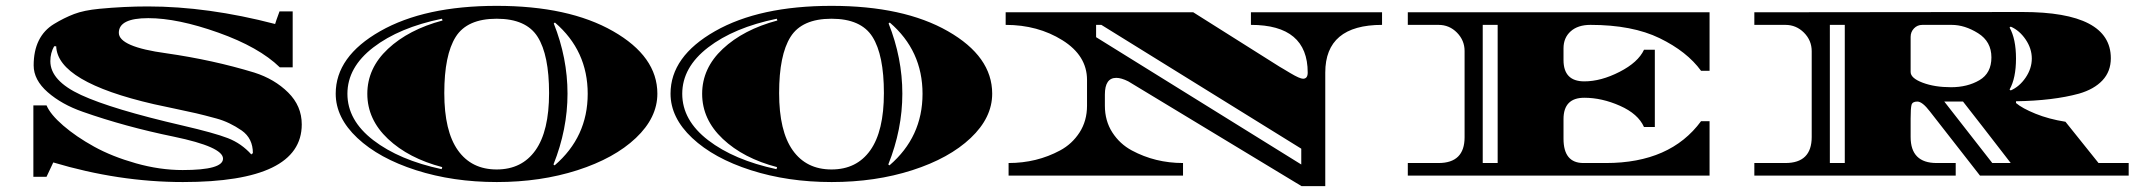

<svg xmlns="http://www.w3.org/2000/svg" viewBox="-20 -600 7306 656"><path d="M320 -570Q404 -578 485 -578Q690 -578 920 -518Q921 -523 935 -561H980V-370H936Q865 -439 726 -488.5Q587 -538 486.5 -538Q386 -538 386 -488Q386 -440 548 -418Q708 -395 849 -352Q918 -330 964.5 -284Q1011 -238 1011 -175Q1011 22 605 22Q386 22 162 -45L139 4H94V-240H139Q152 -209 196 -171Q240 -133 301.5 -99Q363 -65 444.5 -42Q526 -19 604 -19Q742 -19 742 -58Q742 -98 574 -133Q408 -167 263 -218Q191 -243 143 -285Q95 -327 95 -376.5Q95 -426 112.5 -461.5Q130 -497 164.5 -518Q199 -539 233 -552Q267 -565 320 -570ZM152 -391Q152 -324 257 -275.5Q362 -227 604 -171Q712 -146 758.5 -128Q805 -110 839 -72Q839 -74 841.5 -75Q844 -76 844 -77Q844 -127 806 -154Q764 -183 720 -195Q676 -207 650 -213Q624 -219 578.5 -228.5Q533 -238 506 -244Q176 -320 172 -442H165Q152 -419 152 -391Z M2226 -280Q2226 -198 2152.5 -128.5Q2079 -59 1953 -18.5Q1827 22 1677.5 22Q1528 22 1401.5 -18.5Q1275 -59 1201 -128.5Q1127 -198 1127 -280Q1127 -407 1279 -493.5Q1431 -580 1677 -580Q1923 -580 2074.5 -493.5Q2226 -407 2226 -280ZM1817 -474Q1778 -536 1677 -536Q1576 -536 1537 -474Q1498 -412 1498 -282Q1498 -152 1544.5 -86.5Q1591 -21 1677 -21Q1763 -21 1809.5 -86.5Q1856 -152 1856 -282Q1856 -412 1817 -474ZM1492 -530 1490 -536Q1344 -506 1255.5 -438Q1167 -370 1167 -279.5Q1167 -189 1255.5 -121Q1344 -53 1489 -22L1491 -29Q1376 -59 1305.5 -125.5Q1235 -192 1235 -279.5Q1235 -367 1305.5 -433Q1376 -499 1492 -530ZM1872 -520Q1919 -402 1919 -280Q1919 -158 1871 -38L1875 -35Q1988 -132 1988 -279.5Q1988 -427 1876 -523Z M3370 -280Q3370 -198 3296.5 -128.5Q3223 -59 3097 -18.5Q2971 22 2821.5 22Q2672 22 2545.5 -18.5Q2419 -59 2345 -128.5Q2271 -198 2271 -280Q2271 -407 2423 -493.5Q2575 -580 2821 -580Q3067 -580 3218.5 -493.5Q3370 -407 3370 -280ZM2961 -474Q2922 -536 2821 -536Q2720 -536 2681 -474Q2642 -412 2642 -282Q2642 -152 2688.5 -86.5Q2735 -21 2821 -21Q2907 -21 2953.5 -86.5Q3000 -152 3000 -282Q3000 -412 2961 -474ZM2636 -530 2634 -536Q2488 -506 2399.5 -438Q2311 -370 2311 -279.5Q2311 -189 2399.5 -121Q2488 -53 2633 -22L2635 -29Q2520 -59 2449.5 -125.5Q2379 -192 2379 -279.5Q2379 -367 2449.5 -433Q2520 -499 2636 -530ZM3016 -520Q3063 -402 3063 -280Q3063 -158 3015 -38L3019 -35Q3132 -132 3132 -279.5Q3132 -427 3020 -523Z M4254 -515V-558H4702V-515Q4508 -515 4508 -352V36H4427L3835 -322Q3811 -334 3794 -334Q3755 -334 3755 -277V-239Q3755 -187 3780.5 -147.5Q3806 -108 3847 -86Q3927 -43 4022 -43V0H3426V-43Q3522 -43 3602 -86Q3643 -108 3668.5 -147.5Q3694 -187 3694 -239V-327Q3694 -410 3610 -462.5Q3526 -515 3416 -515V-558H4057L4352 -372L4364 -365Q4376 -358 4389 -350Q4421 -331 4432 -331Q4448 -331 4448 -352Q4448 -515 4254 -515ZM3725 -515V-473L4426 -38V-92L3743 -515Z M5414 -515Q5371 -515 5346.5 -493Q5322 -471 5322 -435V-395Q5322 -322 5393 -322Q5450 -322 5513.5 -354.5Q5577 -387 5597 -430H5634V-166H5597Q5577 -211 5515 -238.5Q5453 -266 5393 -266Q5322 -266 5322 -193V-126Q5322 -43 5390 -43H5467Q5687 -43 5792 -186H5821V0H4790V-43H4895Q4984 -43 4984 -131V-426Q4984 -462 4958 -488.5Q4932 -515 4895 -515H4790V-558H5821V-358H5792Q5744 -424 5650.5 -469.5Q5557 -515 5414 -515ZM5046 -43H5097V-515H5046Z M7253 -43V0H6745L6574 -219Q6548 -253 6531 -253Q6514 -253 6511 -241.5Q6508 -230 6508 -195V-132Q6508 -43 6597 -43H6662V0H5974V-43H6080Q6170 -43 6170 -132V-425Q6170 -462 6143.5 -488.5Q6117 -515 6080 -515H5974V-558Q6744 -559 6890 -559Q7192 -559 7192 -401Q7192 -356 7163.5 -325.5Q7135 -295 7083 -280Q6995 -256 6868 -254V-248Q6889 -230 6934.5 -211.5Q6980 -193 7037 -184L7150 -43ZM6232 -43H6283V-515H6232ZM6508 -474V-354Q6508 -333 6549 -317.5Q6590 -302 6646 -302Q6702 -302 6743 -326Q6784 -350 6784 -404Q6784 -458 6738.5 -486.5Q6693 -515 6648 -515H6548Q6531 -515 6519.5 -503Q6508 -491 6508 -474ZM6623 -253 6787 -43H6850Q6742 -183 6687 -253ZM6850 -509 6846 -506Q6868 -467 6868 -400Q6868 -333 6846 -294L6850 -291Q6880 -304 6901 -335Q6922 -366 6922 -400Q6922 -434 6901 -465Q6880 -496 6850 -509Z"/></svg>

Font: Diplomata SC
Style: Regular
Weight: 400
Width: 7
Designer: Eduardo Rodriguez Tunni
Foundry: Eduardo Rodriguez Tunni
Version: Version 1.001